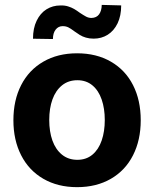

<svg xmlns="http://www.w3.org/2000/svg" viewBox="-20 -755 630 785"><path d="M34.8 -263.2Q34.8 -345.3 66.5 -407Q98.1 -468.8 157.2 -502.9Q216.2 -537.1 295.2 -537.1Q374.3 -537.1 433.4 -502.9Q492.5 -468.8 523.9 -407Q555.4 -345.3 555.4 -263.2Q555.4 -182.2 523.9 -120.2Q492.5 -58.2 433.4 -24Q374.3 10.2 295.2 10.2Q216.2 10.2 157.2 -24Q98.1 -58.2 66.5 -120.2Q34.8 -182.2 34.8 -263.2ZM408.4 -264.4Q408.4 -311.3 395.7 -348.1Q383 -385 357.8 -406Q332.6 -427 296.3 -427Q259.5 -427 233.5 -406Q207.6 -385 194.4 -348.4Q181.3 -311.9 181.3 -264.4Q181.3 -216.9 194.4 -180.2Q207.6 -143.6 233.5 -122.6Q259.5 -101.6 296.3 -101.6Q332.6 -101.6 357.8 -122.6Q383 -143.6 395.7 -180.5Q408.4 -217.4 408.4 -264.4ZM227 -732.7Q244.2 -733.3 258.2 -728.9Q272.1 -724.6 282.9 -718.4Q293.6 -712.2 306.7 -702.5Q321.5 -692.7 331.9 -687.1Q342.4 -681.6 354.1 -681.6Q374.6 -682.1 385.1 -696.4Q395.5 -710.7 396 -735L475.5 -732.9Q475.5 -690.5 460.8 -659.8Q446 -629.1 420.5 -613Q394.9 -597 363 -597Q345.2 -597 331 -601.3Q316.9 -605.5 306.7 -611.8Q296.5 -618 283.2 -627.6Q269.1 -638.4 259.1 -643.3Q249.1 -648.1 236.3 -648.1Q218.5 -648.1 207.4 -633.8Q196.4 -619.5 196.4 -595.4L114.9 -596.7Q114.9 -639.6 129.9 -670.4Q144.9 -701.3 170.2 -717Q195.5 -732.7 227 -732.7Z"/></svg>

Font: Pretendard Std Variable
Style: Regular
Weight: 400
Designer: Base glyphs from Inter by Rasmus Andersson; Hangeul glyphs from Noto Sans CJK(Source Han Sans) by Jang Soo-young and Kan
Foundry: Kil Hyung-jin
Version: Version 1.309;Glyphs 3.2 (3225)